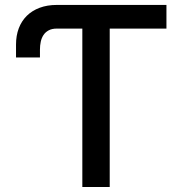

<svg xmlns="http://www.w3.org/2000/svg" viewBox="-20 -747 729 767"><path d="M44 -517.4V-568.9Q44 -604.8 55 -633.9Q66.1 -663 87 -683.8Q108 -704.5 138.3 -715.9Q168.7 -727.3 207 -727.3H644.9V-632.8H418.3V0H308.9V-632.8H207Q187.5 -632.8 174.4 -625.7Q161.2 -618.6 153.6 -606.9Q146 -595.2 142.8 -580.3Q139.6 -565.3 139.6 -549.4V-517.4Z"/></svg>

Font: Cannonade Med
Style: Regular
Weight: 500
Designer: Rasmus Andersson
Foundry: rsms
Version: Version 3.012;git-f93a4a705